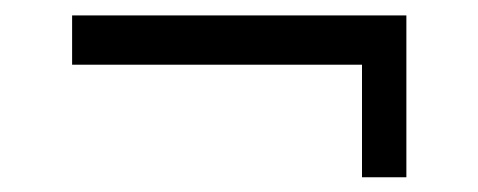

<svg xmlns="http://www.w3.org/2000/svg" viewBox="-20 -403 633 254"><path d="M458.9 -168.5V-361.2H517.6V-168.5ZM75.4 -382.6H517.6V-317.4H75.4Z"/></svg>

Font: Pathway Extreme 8pt Thin
Style: Regular
Weight: 100
Version: Version 1.001;gftools[0.9.26]